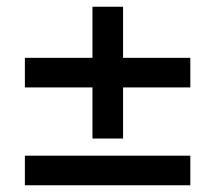

<svg xmlns="http://www.w3.org/2000/svg" viewBox="-20 -551 640 571"><path d="M255 -139V-291H54V-379H255V-531H346V-379H546V-291H346V-139ZM54 0V-88H546V0Z"/></svg>

Font: MulishBold
Style: Bold
Weight: 700
Designer: Vernon Adams
Foundry: Vernon Adams
Version: Version 3.602; ttfautohint (v1.8.3)